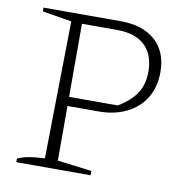

<svg xmlns="http://www.w3.org/2000/svg" viewBox="-74 -717 765 789"><g transform="rotate(10 308.0 -322.5)"><path d="M367 -645Q460 -645 512 -598Q564 -551 564 -467Q564 -405 536.5 -359.5Q509 -314 458.5 -289Q408 -264 341 -264H212V-36L355 -18V0H45V-15Q77 -32 158 -36L167 -609L45 -629V-645ZM359 -607H212V-302H415Q468 -334 491.5 -371Q515 -408 515 -459Q515 -531 475 -569Q435 -607 359 -607Z"/></g></svg>

Font: Piazzolla ExtraLight
Style: Regular
Weight: 200
Designer: Juan Pablo del Peral
Foundry: Huerta Tipografica
Version: Version 1.330